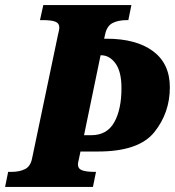

<svg xmlns="http://www.w3.org/2000/svg" viewBox="-43 -734 687 754"><path d="M-11 -59H1Q34 -59 55.5 -70Q77 -81 83 -112L184 -594Q190 -618 190 -625Q190 -643 174 -649Q158 -655 126 -655H114L127 -714H473L461 -655H456Q421 -655 399 -643.5Q377 -632 370 -600L366 -582H375Q492 -582 558 -533Q624 -484 624 -391Q624 -291 563 -215Q502 -139 342 -139H273L267 -110Q263 -94 263 -89Q263 -71 280 -65Q297 -59 330 -59H334L322 0H-23ZM315 -203Q377 -203 405.5 -253.5Q434 -304 434 -388Q434 -453 410.5 -485Q387 -517 354 -517H352L287 -203Z"/></svg>

Font: Noto Serif NarrowBlack
Style: Italic
Weight: 900
Width: 4
Italic angle: -12°
Designer: Monotype Design Team
Foundry: Monotype Imaging Inc.
Version: Version 1.001